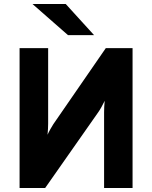

<svg xmlns="http://www.w3.org/2000/svg" viewBox="-20 -941 762 961"><path d="M78 0V-700H221V-322Q221 -313.5 220.2 -296.2Q219.5 -279 218 -266.5Q223 -278.5 232.5 -295.2Q242 -312 247 -319.5L509.5 -700H643.5V0H501V-379Q501 -406.5 504 -436.5Q498.5 -424.5 488.5 -406.5Q478.5 -388.5 473 -381L206 0ZM320.5 -765 142.5 -921H309L451 -765Z"/></svg>

Font: Overpass ExtraBold
Style: Regular
Weight: 800
Designer: Delve Withrington, Dave Bailey, Thomas Jockin
Foundry: Delve Fonts LLC
Version: Version 4.000; ttfautohint (v1.8.3)